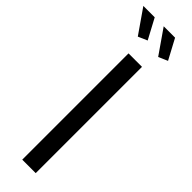

<svg xmlns="http://www.w3.org/2000/svg" viewBox="-335 -912 907 907"><g transform="rotate(45 118.0 -459.0)"><path d="M85 0V-710H175V0ZM112 -918H188L242 -817L196 -797ZM-24 -918H52L106 -817L60 -797Z"/></g></svg>

Font: Raleway Medium Alt1
Style: Regular
Weight: 500
Designer: Matt McInerney, Pablo Impallari, Rodrigo Fuenzalida
Foundry: Matt McInerney, Pablo Impallari, Rodrigo Fuenzalida
Version: Version 3.000g; ttfautohint (v1.5) -l 8 -r 28 -G 28 -x 14 -D